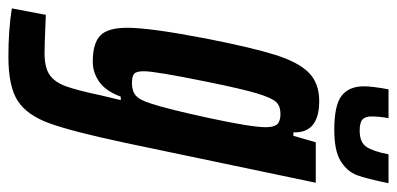

<svg xmlns="http://www.w3.org/2000/svg" viewBox="-294 -460 923 446"><g transform="rotate(90 167.0 -237.5)"><path d="M-36 196 -21 117 3 118Q49 120 68 120Q101 120 118 108.5Q135 97 144.5 71.5Q154 46 166 -11L177 -57H169Q156 -22 134.5 -7Q113 8 88 8Q45 8 27 -9.5Q9 -27 9 -72Q9 -125 34 -255Q55 -362 72 -416Q89 -470 113.5 -494Q138 -518 179 -518Q254 -518 252 -458H260L275 -510H369L276 -66Q250 56 231 108.5Q212 161 178.5 182.5Q145 204 76 204Q14 204 -36 196ZM185 -127Q198 -166 219 -263.5Q240 -361 240 -394Q240 -413 233 -420.5Q226 -428 209 -428Q191 -428 181.5 -418Q172 -408 161.5 -373.5Q151 -339 134 -255Q110 -137 110 -111Q110 -93 116 -88Q122 -83 138 -83Q156 -83 166.5 -92Q177 -101 185 -127ZM145 -622Q145 -641 152 -679H219Q215 -658 215 -639Q215 -625 222 -618.5Q229 -612 248 -612Q275 -612 285.5 -627.5Q296 -643 303 -679H370Q360 -629 351.5 -606Q343 -583 319 -568Q295 -553 246 -553Q189 -553 167 -570Q145 -587 145 -622Z"/></g></svg>

Font: Saira Ultra Condensed
Style: Bold Italic
Weight: 700
Width: 1
Italic angle: -12°
Designer: Hector Gatti with collaboration of the Omnibus-Type team
Foundry: Omnibus-Type
Version: Version 1.001; ttfautohint (v1.8)